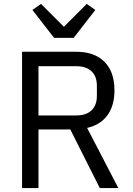

<svg xmlns="http://www.w3.org/2000/svg" viewBox="-20 -963 680 983"><path d="M93 0ZM177 0H93V-698H371Q463 -698 514.5 -647Q566 -596 566 -500Q566 -423 530.5 -373.5Q495 -324 426 -308L586 0H491L340 -300H177ZM371 -372Q421 -372 448.5 -398Q476 -424 476 -472V-524Q476 -572 448.5 -598Q421 -624 371 -624H177V-372ZM257 -769 146 -912 190 -943 307 -826 424 -943 468 -912 357 -769Z"/></svg>

Font: Aneliza
Style: Regular
Weight: 400
Designer: Mike Abbink, Paul van der Laan, Pieter van Rosmalen
Foundry: Bold Monday
Version: Version 3.001;September 8, 2019;FontCreator 11.5.0.2425 64-b